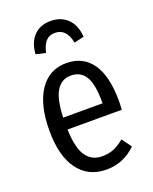

<svg xmlns="http://www.w3.org/2000/svg" viewBox="-143 -834 738 926"><g transform="rotate(-20 226.0 -371.0)"><path d="M231 -692.9Q202.6 -692.9 185.1 -674.1Q167.5 -655.3 159.2 -616.2L108.9 -627.9Q113.8 -689.5 146.5 -721.7Q179.2 -753.9 231 -753.9Q284.2 -753.9 317.6 -721.7Q351.1 -689.5 356 -627.9L305.2 -616.2Q290.5 -692.9 231 -692.9ZM410.2 -278.8Q410.2 -258.3 408.2 -233.9H129.9Q133.3 -136.2 162.6 -95.7Q191.9 -55.2 244.1 -55.2Q277.3 -55.2 303.5 -65.9Q329.6 -76.7 357.9 -100.1L394 -50.8Q329.6 12.2 242.2 12.2Q149.9 12.2 97.9 -57.4Q45.9 -127 45.9 -257.8Q45.9 -389.2 95.2 -463.1Q144.5 -537.1 232.9 -537.1Q318.8 -537.1 364.5 -471.7Q410.2 -406.2 410.2 -278.8ZM332 -294.9V-304.2Q332 -392.1 307.9 -432.6Q283.7 -473.1 232.9 -473.1Q186 -473.1 159.7 -431.6Q133.3 -390.1 129.9 -294.9Z"/></g></svg>

Font: Fira Sans Compressed Book
Style: Regular
Weight: 350
Width: 1
Designer: Carrois Corporate & Edenspiekermann AG
Foundry: Carrois Corporate GbR & Edenspiekermann AG
Version: Version 4.203;PS 004.203;hotconv 1.0.88;makeotf.lib2.5.64775